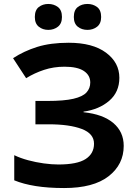

<svg xmlns="http://www.w3.org/2000/svg" viewBox="-20 -940 688 970"><path d="M583 -547Q583 -475 532 -431Q481 -387 402 -376V-373Q500 -363 552.5 -318.5Q605 -274 605 -203Q605 -109 528.5 -49.5Q452 10 304 10Q223 10 160.5 0Q98 -10 52 -29V-156Q83 -141 122 -130.5Q161 -120 201 -114.5Q241 -109 275 -109Q370 -109 412.5 -136.5Q455 -164 455 -214Q455 -265 393 -288.5Q331 -312 226 -312H159V-430H219Q304 -430 351 -441Q398 -452 417 -473Q436 -494 436 -523Q436 -560 403.5 -581.5Q371 -603 306 -603Q251 -603 202.5 -587Q154 -571 112 -545L46 -646Q101 -682 168 -703Q235 -724 327 -724Q448 -724 515.5 -674Q583 -624 583 -547ZM156 -854Q156 -889 176 -904.5Q196 -920 224 -920Q252 -920 272.5 -904.5Q293 -889 293 -854Q293 -821 272.5 -805Q252 -789 224 -789Q196 -789 176 -805Q156 -821 156 -854ZM353 -854Q353 -889 373 -904.5Q393 -920 422 -920Q450 -920 470.5 -904.5Q491 -889 491 -854Q491 -821 470.5 -805Q450 -789 422 -789Q393 -789 373 -805Q353 -821 353 -854Z"/></svg>

Font: Noto IKEA Arabic
Style: Bold
Weight: 700
Designer: Monotype Design Team
Foundry: Monotype Imaging Inc.
Version: Version 1.200